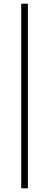

<svg xmlns="http://www.w3.org/2000/svg" viewBox="-20 -770 266 1040"><path d="M95 250V-750H131V250Z"/></svg>

Font: hySource Sans Pro Light
Style: Regular
Weight: 300
Designer: Paul D. Hunt
Foundry: Adobe Systems Incorporated
Version: Version 2.021;PS 2.000;hotconv 1.0.86;makeotf.lib2.5.63406